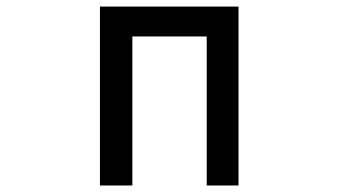

<svg xmlns="http://www.w3.org/2000/svg" viewBox="-20 -570 1040 590"><path d="M712.9 -549.8V0H615.2V-458H386.7V0H287.1V-549.8Z"/></svg>

Font: RobotoJAA
Style: Medium
Weight: 500
Version: Version 2.05; 2016-11-05